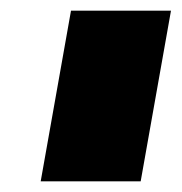

<svg xmlns="http://www.w3.org/2000/svg" viewBox="-20 -695 342 361"><path d="M56.5 -354 113.5 -675H301.5L244.5 -354Z"/></svg>

Font: Anybody UltraExpanded Black
Style: Italic
Weight: 900
Width: 9
Italic angle: -10°
Designer: Tyler Finck
Foundry: Etcetera Type Company
Version: Version 1.010; ttfautohint (v1.8.3) -l 8 -r 50 -G 200 -x 14 